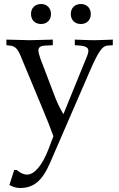

<svg xmlns="http://www.w3.org/2000/svg" viewBox="-20 -657 595 960"><path d="M297 -86C275 -124 264 -147 246 -196L182 -364C176 -381 172 -396 172 -406C172 -420 183 -428 206 -429L244 -431V-459C147 -456 147 -456 128 -456C109 -456 109 -456 12 -459V-431L30 -429C55 -426 67 -415 82 -380L191 -118C219 -50 229 -26 247 24L224 85C192 169 153 216 115 216C99 216 81 208 64 193H51L27 268C46 278 62 283 81 283C148 283 191 247 229 160L432 -308C472 -399 491 -426 516 -429L544 -431V-459C465 -456 465 -456 449 -456C433 -456 433 -456 354 -459V-431L380 -429C408 -427 422 -418 422 -404C422 -397 420 -388 416 -378ZM186 -637C155 -637 135 -617 135 -587C135 -557 155 -537 185 -537C215 -537 235 -557 235 -587C235 -616 215 -637 186 -637ZM385 -637C354 -637 334 -617 334 -587C334 -557 354 -537 384 -537C414 -537 434 -557 434 -587C434 -616 414 -637 385 -637Z"/></svg>

Font: Asana Math
Style: Regular
Weight: 400
Version: Version 000.958